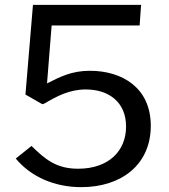

<svg xmlns="http://www.w3.org/2000/svg" viewBox="-20 -762 699 792"><path d="M116 -742 85 -372 146 -337C156 -332 154 -330 165 -336C213 -364 265 -393 334 -393C426 -393 500 -343 500 -240C500 -139 428 -66 302 -66C213 -66 167 -104 110 -160L45 -108C108 -32 206 10 315 10C481 10 602 -83 602 -243C602 -400 484 -470 351 -470C275 -470 228 -445 174 -418L193 -657H556L562 -742Z"/></svg>

Font: 18Franklin
Style: Regular
Weight: 400
Designer: Pablo Impallari, Rodrigo Fuenzalida (Modified by Dan O. Williams)
Version: Version 0.025;PS 000.025;hotconv 1.0.88;makeotf.lib2.5.64775